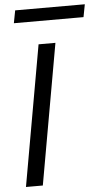

<svg xmlns="http://www.w3.org/2000/svg" viewBox="-59 -915 519 953"><g transform="rotate(-5 200.5 -439.0)"><path d="M31 0 155 -700H239L115 0ZM42 -815 54 -878H401L389 -815Z"/></g></svg>

Font: DM Sans 10pt
Style: Italic
Weight: 400
Italic angle: -10°
Version: Version 4.004;gftools[0.9.30]